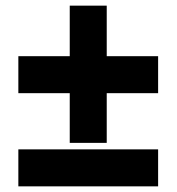

<svg xmlns="http://www.w3.org/2000/svg" viewBox="-20 -660 626 680"><path d="M358 -461H540V-330H358V-154H227V-330H45V-461H227V-640H358ZM45 0V-131H540V0Z"/></svg>

Font: Noto Sans Black
Style: Regular
Weight: 900
Designer: Monotype Design Team
Foundry: Monotype Imaging Inc.
Version: Version 2.007